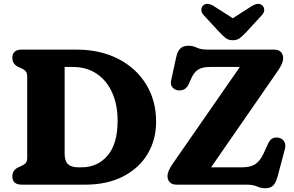

<svg xmlns="http://www.w3.org/2000/svg" viewBox="-20 -957 1526 995"><path d="M44 -43Q44 -74.5 74 -89.5L92 -97.5Q105 -103 113 -112Q121 -121 121 -140.5V-559.5Q121 -579 113 -588Q105 -597 92 -602.5L74 -610.5Q44 -625.5 44 -657Q44 -700 93 -700H374.5Q499 -700 592.2 -652.2Q685.5 -604.5 737.2 -520Q789 -435.5 789 -326.5Q789 -233 744.8 -159Q700.5 -85 617.8 -42.5Q535 0 421 0H93Q44 0 44 -43ZM403.5 -90Q485.5 -90 537.5 -150.8Q589.5 -211.5 589.5 -331.5Q589.5 -414.5 561.2 -477.2Q533 -540 481 -575Q429 -610 357.5 -610H315V-160Q315 -123 332.2 -106.5Q349.5 -90 383.5 -90ZM1422 -593 1074 -90H1237.5Q1276.5 -90 1302 -105.8Q1327.5 -121.5 1346.5 -162.5L1369 -212Q1379 -233.5 1393 -240.2Q1407 -247 1425 -243Q1444.5 -238.5 1453.5 -222.5Q1462.5 -206.5 1456 -183L1419 -44Q1410 -11 1396.2 3.8Q1382.5 18.5 1355 18.5Q1332 18.5 1311.8 9.2Q1291.5 0 1257.5 0H895Q872.5 0 860.2 -12.2Q848 -24.5 848 -45Q848 -69 874 -107L1223 -610H1068Q1031.5 -610 1009.5 -597.8Q987.5 -585.5 972.5 -553.5L958.5 -522Q948 -500 932.8 -493.2Q917.5 -486.5 901.5 -489Q882.5 -492.5 872.5 -505.8Q862.5 -519 866.5 -538.5L892.5 -658Q899 -690 914 -705Q929 -720 956.5 -720Q979.5 -720 1000 -710Q1020.5 -700 1055 -700H1400.5Q1423 -700 1435.2 -688Q1447.5 -676 1447.5 -655Q1447.5 -631 1422 -593ZM1257.5 -792Q1239 -772.5 1224.2 -760.5Q1209.5 -748.5 1186.5 -748.5Q1163.5 -748.5 1148.5 -760.5Q1133.5 -772.5 1115.5 -792L1036 -878Q1022.5 -893 1023.5 -907Q1024.5 -921 1032.5 -928.5Q1053.5 -947 1088.5 -925L1186.5 -862.5L1284 -925Q1319.5 -947 1340 -928.5Q1348 -921 1349.2 -907Q1350.5 -893 1336.5 -878Z"/></svg>

Font: Fraunces 9pt S100
Style: Bold
Weight: 700
Version: Version 1.000; ttfautohint (v1.8.3)